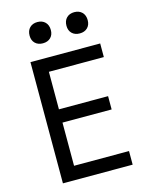

<svg xmlns="http://www.w3.org/2000/svg" viewBox="-137 -1031 873 1117"><g transform="rotate(-15 300.0 -472.5)"><path d="M100 0V-730H520V-648H189V-422H485V-342H189V-82H520V0ZM421 -817Q392 -817 374.5 -834Q357 -851 357 -880Q357 -910 374.5 -927.5Q392 -945 421 -945Q450 -945 467.5 -927.5Q485 -910 485 -880Q485 -851 467.5 -834Q450 -817 421 -817ZM199 -817Q170 -817 152.5 -834Q135 -851 135 -880Q135 -910 152.5 -927.5Q170 -945 199 -945Q228 -945 245.5 -927.5Q263 -910 263 -880Q263 -851 245.5 -834Q228 -817 199 -817Z"/></g></svg>

Font: JetBrainsMonoNL NFM
Style: Regular
Weight: 400
Monospace: yes
Designer: Philipp Nurullin, Konstantin Bulenkov
Foundry: JetBrains
Version: Version 2.304; ttfautohint (v1.8.4.7-5d5b);Nerd Fonts 3.3.0